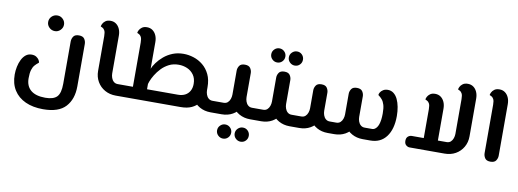

<svg xmlns="http://www.w3.org/2000/svg" viewBox="-68 -1093 4701 1741"><g transform="rotate(10 2282.5 -222.0)"><path d="M372 236Q278 236 209 204.5Q140 173 102.5 113.5Q65 54 65 -30Q65 -66 72.5 -102Q80 -138 95 -168Q110 -198 132.5 -216Q155 -234 186 -234Q212 -234 229 -223Q246 -212 254.5 -198Q263 -184 263 -173Q243 -158 227.5 -140.5Q212 -123 203.5 -94.5Q195 -66 195 -18Q195 54 240.5 92Q286 130 374 130Q450 130 481.5 96.5Q513 63 513 -22V-412Q513 -437 527 -458.5Q541 -480 578 -480Q615 -480 629 -458.5Q643 -437 643 -412V-22Q643 96 579 166Q515 236 372 236ZM355.4 -480Q324 -480 302.5 -501.4Q281 -522.8 281 -551.8Q281 -582 302.4 -603Q323.7 -624 355.1 -624Q384 -624 405.5 -602.8Q427 -581.6 427 -551.7Q427 -523 405.6 -501.5Q384.3 -480 355.4 -480Z M1000 0Q944 0 899.5 -25Q855 -50 829.5 -94Q804 -138 804 -193V-513Q804 -549 795 -565Q786 -581 775 -586Q764 -591 758 -594Q758 -602 765.5 -618Q773 -634 790.5 -647Q808 -660 838 -660Q867 -660 888.5 -644.5Q910 -629 922 -602Q934 -575 934 -540V-193Q934 -173 941 -152.5Q948 -132 963 -119Q978 -106 1000 -106H1027V0ZM1027 0V-106Q1038 -106 1042.5 -91.5Q1047 -77 1047 -53Q1047 -29 1042.5 -14.5Q1038 0 1027 0Z M1873 0Q1817 0 1772.5 -25Q1728 -50 1702.5 -94Q1677 -138 1677 -193L1807 -216V-193Q1807 -173 1814 -152.5Q1821 -132 1836 -119Q1851 -106 1873 -106H1924V0ZM1027 0V-106H1555Q1592 -106 1619.5 -120Q1647 -134 1662.5 -161.5Q1678 -189 1678 -227Q1678 -277 1654.5 -310Q1631 -343 1594 -359Q1557 -375 1515 -375Q1465 -375 1426 -355Q1387 -335 1358 -304.5Q1329 -274 1309 -241Q1289 -208 1278.5 -180.5Q1268 -153 1265 -140L1267 -289Q1279 -319 1303 -352Q1327 -385 1362 -414.5Q1397 -444 1442 -462Q1487 -480 1542 -480Q1588 -480 1635 -465Q1682 -450 1721 -418Q1760 -386 1783.5 -337Q1807 -288 1807 -219Q1807 -179 1797 -140Q1787 -101 1763 -69.5Q1739 -38 1698.5 -19Q1658 0 1597 0ZM1140 -84V-513Q1140 -549 1131 -565Q1122 -581 1111 -586Q1100 -591 1094 -594Q1094 -603 1101.5 -618.5Q1109 -634 1126.5 -647Q1144 -660 1173 -660Q1203 -660 1224.5 -644.5Q1246 -629 1258 -602Q1270 -575 1270 -540V-84ZM1027 0Q1017 0 1012 -14.5Q1007 -29 1007 -53Q1007 -77 1012 -91.5Q1017 -106 1027 -106ZM1924 0V-106Q1935 -106 1939.5 -91.5Q1944 -77 1944 -53Q1944 -29 1939.5 -14.5Q1935 0 1924 0Z M1924 0V-106H1975Q1998 -106 2012.5 -119Q2027 -132 2034 -152.5Q2041 -173 2041 -193V-414Q2041 -437 2055 -458.5Q2069 -480 2106 -480Q2143 -480 2157 -458.5Q2171 -437 2171 -414V-193Q2171 -138 2145.5 -94Q2120 -50 2076 -25Q2032 0 1975 0ZM2237 0Q2181 0 2136.5 -25Q2092 -50 2066.5 -94Q2041 -138 2041 -193H2171Q2171 -173 2178 -152.5Q2185 -132 2200 -119Q2215 -106 2237 -106H2288V0ZM2288 0V-106Q2299 -106 2303.5 -91.5Q2308 -77 2308 -53Q2308 -29 2303.5 -14.5Q2299 0 2288 0ZM1924 0Q1914 0 1909 -14.5Q1904 -29 1904 -53Q1904 -77 1909 -91.5Q1914 -106 1924 -106ZM2187.4 215Q2161 215 2141.5 196Q2122 177 2122 150Q2122 123.1 2141.5 104.1Q2161 85 2187.4 85Q2215 85 2233.5 104.1Q2252 123.1 2252 150Q2252 177 2233.5 196Q2215 215 2187.4 215ZM2025.2 215Q1999 215 1979.5 196Q1960 177 1960 150Q1960 123.1 1979.3 104.1Q1998.6 85 2024.7 85Q2052 85 2071 104.1Q2090 123.1 2090 150Q2090 177 2071.2 196Q2052.5 215 2025.2 215Z M2288 0V-106H2339Q2362 -106 2376.5 -119Q2391 -132 2398 -152.5Q2405 -173 2405 -193V-414Q2405 -437 2419 -458.5Q2433 -480 2470 -480Q2507 -480 2521 -458.5Q2535 -437 2535 -414V-193Q2535 -138 2509.5 -94Q2484 -50 2440 -25Q2396 0 2339 0ZM2601 0Q2545 0 2500.5 -25Q2456 -50 2430.5 -94Q2405 -138 2405 -193H2535Q2535 -173 2542 -152.5Q2549 -132 2564 -119Q2579 -106 2601 -106H2652V0ZM2652 0V-106Q2663 -106 2667.5 -91.5Q2672 -77 2672 -53Q2672 -29 2667.5 -14.5Q2663 0 2652 0ZM2288 0Q2278 0 2273 -14.5Q2268 -29 2268 -53Q2268 -77 2273 -91.5Q2278 -106 2288 -106ZM2551.4 -550Q2525 -550 2505.5 -569Q2486 -588 2486 -615Q2486 -641.9 2505.5 -660.9Q2525 -680 2551.4 -680Q2579 -680 2597.5 -660.9Q2616 -641.9 2616 -615Q2616 -588 2597.5 -569Q2579 -550 2551.4 -550ZM2389.2 -550Q2363 -550 2343.5 -569Q2324 -588 2324 -615Q2324 -641.9 2343.3 -660.9Q2362.6 -680 2388.7 -680Q2416 -680 2435 -660.9Q2454 -641.9 2454 -615Q2454 -588 2435.2 -569Q2416.5 -550 2389.2 -550Z M3316 0V-106H3344Q3355 -106 3365 -112Q3375 -118 3384 -129.5Q3393 -141 3399.5 -159.5Q3406 -178 3409.5 -203.5Q3413 -229 3413 -261Q3413 -310 3404.5 -339Q3396 -368 3381 -386Q3366 -404 3345 -419Q3345 -430 3353.5 -444Q3362 -458 3379.5 -469Q3397 -480 3422 -480Q3453 -480 3476 -462Q3499 -444 3513.5 -413.5Q3528 -383 3535.5 -343.5Q3543 -304 3543 -260Q3543 -139 3491 -69.5Q3439 0 3344 0ZM2952 0Q2895 0 2851 -25Q2807 -50 2781.5 -94Q2756 -138 2756 -193H2886Q2886 -173 2893 -152.5Q2900 -132 2915 -119Q2930 -106 2952 -106H2974V0ZM2652 0V-106H2690Q2713 -106 2727.5 -119Q2742 -132 2749 -152.5Q2756 -173 2756 -193V-359Q2756 -382 2770 -403.5Q2784 -425 2821 -425Q2858 -425 2872 -403.5Q2886 -382 2886 -359V-193Q2886 -138 2860.5 -94Q2835 -50 2791 -25Q2747 0 2690 0ZM3274 0Q3218 0 3173.5 -25Q3129 -50 3103.5 -94Q3078 -138 3078 -193H3208Q3208 -173 3215 -152.5Q3222 -132 3237 -119Q3252 -106 3274 -106H3316V0ZM2974 0V-106H3012Q3035 -106 3049.5 -119Q3064 -132 3071 -152.5Q3078 -173 3078 -193V-383Q3078 -406 3092 -427.5Q3106 -449 3143 -449Q3180 -449 3194 -427.5Q3208 -406 3208 -383V-193Q3208 -138 3182.5 -94Q3157 -50 3113 -25Q3069 0 3012 0ZM2652 0Q2642 0 2637 -14.5Q2632 -29 2632 -53Q2632 -77 2637 -91.5Q2642 -106 2652 -106Z M3706 0Q3689 0 3673.5 -13Q3658 -26 3658 -53Q3658 -80 3673.5 -93Q3689 -106 3708 -106H4028Q4051 -106 4065.5 -119Q4080 -132 4087 -152.5Q4094 -173 4094 -193V-513Q4094 -549 4085 -565Q4076 -581 4065 -586Q4054 -591 4048 -594Q4048 -603 4055.5 -618.5Q4063 -634 4080.5 -647Q4098 -660 4127 -660Q4157 -660 4178.5 -644.5Q4200 -629 4212 -602Q4224 -575 4224 -540V-193Q4224 -138 4198.5 -94Q4173 -50 4129 -25Q4085 0 4028 0ZM3818 -106V-372Q3818 -408 3809 -424Q3800 -440 3789 -445Q3778 -450 3772 -453Q3772 -462 3779.5 -477.5Q3787 -493 3804.5 -506Q3822 -519 3851 -519Q3881 -519 3902.5 -503.5Q3924 -488 3936 -461Q3948 -434 3948 -399V-106Z M4450 0Q4413 0 4399 -21.5Q4385 -43 4385 -68V-513Q4385 -549 4376 -565Q4367 -581 4356 -586Q4345 -591 4339 -594Q4339 -602 4346.5 -618Q4354 -634 4371.5 -647Q4389 -660 4419 -660Q4448 -660 4469.5 -644.5Q4491 -629 4503 -602Q4515 -575 4515 -540V-66Q4515 -43 4501 -21.5Q4487 0 4450 0Z"/></g></svg>

Font: El Messiri
Style: Regular
Weight: 400
Designer: Mohamed Gaber
Foundry: Kief Type Foundry
Version: Version 2.020